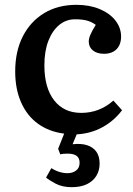

<svg xmlns="http://www.w3.org/2000/svg" viewBox="-20 -543 553 796"><path d="M277 233Q238 233 210 218Q182 203 171 193L193 154Q208 164 225.5 169.5Q243 175 260 175Q281 175 295.5 164Q310 153 310 132Q310 112 297.5 103Q285 94 261 94Q251 94 244 94.5Q237 95 230 97L221 74L246 11Q183 3 137.5 -30Q92 -63 67.5 -118.5Q43 -174 43 -247Q43 -330 74.5 -392Q106 -454 163 -488.5Q220 -523 297 -523Q351 -523 393 -505.5Q435 -488 458.5 -458Q482 -428 482 -391Q482 -370 474 -354Q466 -338 450 -329Q434 -320 412 -320Q382 -320 365 -334Q348 -348 348 -371Q348 -383 354.5 -398.5Q361 -414 377 -440Q359 -453 339.5 -458Q320 -463 291 -463Q254 -463 225.5 -439.5Q197 -416 180.5 -373.5Q164 -331 164 -272Q164 -179 204.5 -127Q245 -75 317 -75Q355 -75 388.5 -88Q422 -101 450 -126L486 -86Q453 -42 404.5 -15.5Q356 11 298 14L281 55Q316 51 341 59Q366 67 379.5 86Q393 105 393 135Q393 164 379.5 186Q366 208 340.5 220.5Q315 233 277 233Z"/></svg>

Font: Literata 18pt Medium
Style: Regular
Weight: 500
Designer: Latin by Veronika Burian and Jose Scaglione. Greek by Irene Vlachou. Cyrillic by Vera Evstafieva.
Foundry: TypeTogether
Version: Version 3.103;gftools[0.9.29]